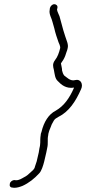

<svg xmlns="http://www.w3.org/2000/svg" viewBox="-20 -718 411 916"><path d="M218 -679 217 -670C215 -661 217 -651 221 -640C230 -620 232 -605 239 -583C244 -560 252 -537 259 -517C261 -513 269 -496 267 -488C262 -467 254 -445 243 -432C229 -413 233 -401 237 -385C241 -365 242 -343 256 -331C272 -314 295 -294 333 -300V-299C312 -251 286 -213 246 -190C212 -173 189 -136 178 -89C175 -82 174 -77 174 -72C172 -62 172 -46 172 -37L171 -25C171 -21 169 -16 168 -10C167 -3 166 3 165 9L155 52C153 59 150 67 147 76C144 91 135 95 125 105C113 116 108 121 94 128C83 134 72 142 56 142L49 141C40 141 29 148 27 158C24 169 29 177 40 177L47 178C62 178 74 174 87 169C118 155 144 134 167 109C178 98 186 72 191 52L201 9C202 3 204 -4 205 -11C211 -36 205 -51 210 -73C210 -77 211 -82 213 -88C214 -93 217 -100 220 -107L227 -125L237 -143C242 -151 249 -155 258 -160C309 -185 341 -234 367 -293C378 -316 365 -343 339 -336C315 -329 298 -350 286 -358C281 -365 278 -373 276 -382C277 -389 272 -406 271 -414V-416C280 -429 285 -436 291 -451L297 -469C300 -476 302 -483 303 -489C305 -497 304 -506 301 -516C293 -539 289 -551 282 -574L264 -640C262 -647 253 -662 252 -672L254 -681C256 -691 248 -698 239 -698C229 -698 220 -688 218 -679Z"/></svg>

Font: Stray Cat
Style: UltExtObl
Weight: 400
Version: Version 1.0